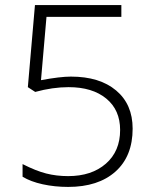

<svg xmlns="http://www.w3.org/2000/svg" viewBox="-20 -734 611 764"><path d="M262.2 -429.2Q376.5 -429.2 442.1 -374Q507.8 -318.8 507.8 -222.2Q507.8 -112.3 439.5 -51.3Q371.1 9.8 251 9.8Q197.8 9.8 149.9 -0.7Q102.1 -11.2 69.8 -30.8V-81.1Q122.6 -54.2 163.6 -43.7Q204.6 -33.2 251 -33.2Q344.7 -33.2 401.4 -82.8Q458 -132.3 458 -216.8Q458 -296.4 402.8 -341.8Q347.7 -387.2 252.9 -387.2Q189.5 -387.2 120.1 -368.2L90.8 -387.2L119.1 -713.9H462.9V-667H165L143.1 -415Q219.2 -429.2 262.2 -429.2Z"/></svg>

Font: Zoram GWeb Light
Style: Regular
Weight: 300
Foundry: Ascender Corporation
Version: Version 1.000